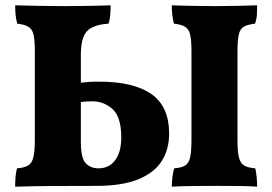

<svg xmlns="http://www.w3.org/2000/svg" viewBox="-20 -699 1024 722"><path d="M37 3Q37 -17 38.5 -35Q40 -53 44 -66Q71 -68 85.5 -76.5Q100 -85 105.5 -107.5Q111 -130 111 -174V-506Q111 -548 106 -569Q101 -590 86.5 -598.5Q72 -607 45 -610Q41 -623 39 -640.5Q37 -658 37 -679Q77 -678 126 -677Q175 -676 222 -676Q251 -676 284.5 -676.5Q318 -677 348 -677.5Q378 -678 396 -679Q396 -662 394.5 -643Q393 -624 388 -610Q329 -606 306.5 -581Q284 -556 284 -492V-388Q299 -390 315 -391Q331 -392 353 -392Q482 -392 549 -345.5Q616 -299 616 -196Q616 -138 588.5 -94Q561 -50 500.5 -25Q440 0 342 0Q244 0 172 0.5Q100 1 37 3ZM700 -506Q700 -548 695 -569Q690 -590 676 -598.5Q662 -607 634 -610Q626 -640 626 -679Q643 -678 673 -677.5Q703 -677 735 -676.5Q767 -676 790 -676Q825 -676 871 -677Q917 -678 947 -679Q947 -660 946 -643.5Q945 -627 939 -610Q912 -607 897.5 -599Q883 -591 878 -569.5Q873 -548 873 -506V-172Q873 -129 878.5 -107Q884 -85 898.5 -76.5Q913 -68 940 -66Q943 -54 945 -34.5Q947 -15 947 3Q922 1 883 0.5Q844 0 798 0Q752 0 705.5 0.5Q659 1 626 3Q626 -14 628.5 -33.5Q631 -53 635 -66Q662 -68 676 -76.5Q690 -85 695 -107Q700 -129 700 -172ZM284 -168Q284 -104 302.5 -85Q321 -66 351 -66Q390 -66 413 -96.5Q436 -127 436 -182Q436 -259 403.5 -288.5Q371 -318 327 -318Q320 -318 308 -317.5Q296 -317 284 -315Z"/></svg>

Font: Vollkorn ExtraBold
Style: Regular
Weight: 800
Designer: Friedrich Althausen
Foundry: Friedrich Althausen
Version: Version 5.000; ttfautohint (v1.8.3)